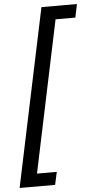

<svg xmlns="http://www.w3.org/2000/svg" viewBox="-114 -830 520 1034"><g transform="rotate(-5 146.0 -313.0)"><path d="M-51 167 151 -793H343L328 -721H221L49 98H156L141 167Z"/></g></svg>

Font: Mona Sans Condensed Medium
Style: Italic
Weight: 500
Width: 3
Italic angle: -11.7°
Designer: Deni Anggara
Foundry: GitHub
Version: Version 1.001; ttfautohint (v1.8.4.7-5d5b);gftools[0.9.31]